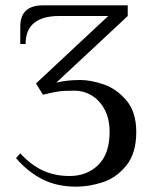

<svg xmlns="http://www.w3.org/2000/svg" viewBox="-20 -680 570 720"><path d="M40 -87 56 -105Q95 -62 140 -41Q185 -20 241 -20Q306 -20 348.5 -61.5Q391 -103 391 -185Q391 -235 372 -270Q353 -305 323 -322.5Q293 -340 261 -340Q219 -340 199 -337Q179 -334 141 -325L115 -367L386 -620H201Q140 -620 108 -594Q76 -568 76 -515H56V-580Q56 -660 141 -660H459V-620L191 -370Q230 -380 281 -380Q321 -380 369 -363.5Q417 -347 454 -303.5Q491 -260 491 -185Q491 -105 453.5 -59Q416 -13 365 3.5Q314 20 266 20Q194 20 139.5 -7.5Q85 -35 40 -87Z"/></svg>

Font: Philosopher
Style: Regular
Weight: 400
Designer: Jovanny Lemonad
Foundry: Jovanny Lemonad
Version: Version 2.000